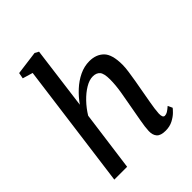

<svg xmlns="http://www.w3.org/2000/svg" viewBox="-231 -941 1075 1075"><g transform="rotate(-45 306.5 -403.5)"><path d="M208 -433Q233.5 -469.5 266.8 -500.2Q300 -531 338.5 -549.5Q377 -568 418 -568Q471.5 -568 503.5 -536Q535.5 -504 535.5 -422Q535.5 -401.5 531.2 -370.5Q527 -339.5 521.2 -306.8Q515.5 -274 510.5 -247Q504 -209.5 495.8 -164.2Q487.5 -119 485.5 -85.5Q484.5 -52.5 501 -52.5Q512 -52.5 522.8 -59Q533.5 -65.5 551 -80.5L563.5 -53.5Q559.5 -47.5 544 -32Q528.5 -16.5 503.2 -3.2Q478 10 445 10Q406.5 10 391 -7.2Q375.5 -24.5 376.5 -56Q377.5 -86 386.2 -132.8Q395 -179.5 402 -220.5Q410 -262.5 419 -315.8Q428 -369 428 -413.5Q428 -460.5 413.8 -477.2Q399.5 -494 371 -494Q343.5 -494 311.8 -475Q280 -456 250 -424.8Q220 -393.5 197.5 -356.5L149.5 0H48L147 -745.5L86.5 -763.5L93 -798.5L233.5 -817L256.5 -804.5Z"/></g></svg>

Font: Merriweather
Style: Italic
Weight: 400
Italic angle: -7.8°
Designer: Eben Sorkin
Foundry: Eben Sorkin
Version: Version 2.100